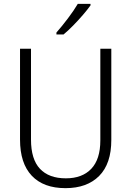

<svg xmlns="http://www.w3.org/2000/svg" viewBox="-20 -967 682 997"><path d="M558 -240Q558 -117 495 -53.5Q432 10 320 10Q206 10 145 -54.5Q84 -119 84 -242V-714H141V-242Q141 -140 187.5 -90.5Q234 -41 322 -41Q407 -41 454 -90.5Q501 -140 501 -238V-714H558ZM450 -939Q435 -918 411 -890Q387 -862 360 -834.5Q333 -807 310 -788H273V-798Q302 -831 333 -872Q364 -913 384 -947H450Z"/></svg>

Font: Noto Sans Georgian SemiCondensed Light
Style: Regular
Weight: 300
Width: 4
Designer: Monotype Design Team, Akaki Razmadze
Foundry: Google LLC
Version: Version 2.005; ttfautohint (v1.8.4.7-5d5b)